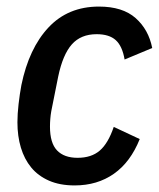

<svg xmlns="http://www.w3.org/2000/svg" viewBox="-20 -552 484 584"><path d="M207 12Q162 12 129 -2.5Q96 -17 75 -42.5Q54 -68 43.5 -103Q33 -138 33 -180Q33 -205 36.5 -235.5Q40 -266 45 -293Q68 -405 127.5 -468.5Q187 -532 281 -532Q353 -532 392.5 -497Q432 -462 443 -406L359 -371Q352 -412 332 -430Q312 -448 274 -448Q226 -448 198.5 -417Q171 -386 157 -319L136 -214Q134 -203 133 -190.5Q132 -178 132 -167Q132 -117 153.5 -94.5Q175 -72 216 -72Q258 -72 283.5 -94Q309 -116 326 -166L405 -129Q377 -59 326.5 -23.5Q276 12 207 12Z"/></svg>

Font: IBM Plex Sans Condensed Medium
Style: Italic
Weight: 500
Width: 3
Italic angle: -11°
Designer: Mike Abbink, Paul van der Laan, Pieter van Rosmalen
Foundry: Bold Monday
Version: Version 1.3